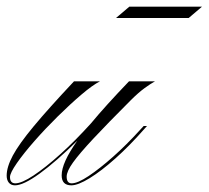

<svg xmlns="http://www.w3.org/2000/svg" viewBox="-102 -547 626 576"><path d="M112 9Q83 9 83 -21Q83 -59 130 -125Q65 -61 16.5 -26Q-32 9 -57 9Q-69 9 -75.5 1Q-82 -7 -82 -20Q-82 -46 -63.5 -80.5Q-45 -115 -1 -168Q43 -221 120 -303H198Q176 -292 142 -263Q108 -234 71 -197.5Q34 -161 1.5 -124Q-31 -87 -51.5 -57.5Q-72 -28 -72 -16Q-72 3 -56 3Q-37 3 -1.5 -20.5Q34 -44 79 -84.5Q124 -125 171 -177Q214 -229 285 -303H363Q350 -296 331.5 -282.5Q313 -269 290 -246Q220 -176 178 -131Q136 -86 117 -59.5Q98 -33 98 -17Q98 3 113 3Q131 3 164 -19Q197 -41 237.5 -77Q278 -113 317 -156L329 -169H339L330 -159Q287 -110 244.5 -72Q202 -34 167 -12.5Q132 9 112 9ZM246 -493 286 -527H504L464 -493Z"/></svg>

Font: Ballet 16pt
Style: Regular
Weight: 400
Designer: Maximiliano R. Sproviero
Foundry: Omnibus-Type
Version: Version 1.100; ttfautohint (v1.8.3)